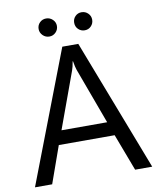

<svg xmlns="http://www.w3.org/2000/svg" viewBox="-93 -933 831 1005"><g transform="rotate(-10 322.5 -430.0)"><path d="M633.8 0H543L468.8 -196.3H171.9L102.1 0H10.7L279.3 -700.2H364.3ZM441.9 -270 332 -568.4Q326.7 -583 321.3 -615.2H319.3Q314.5 -585.4 308.1 -568.4L199.2 -270ZM410.2 -764.2Q390.6 -764.2 376.5 -777.8Q362.3 -791.5 362.3 -812.5Q362.3 -833 376 -846.7Q389.6 -860.4 409.2 -860.4Q429.7 -860.4 443.8 -846.4Q458 -832.5 458 -812.5Q458 -792.5 444.3 -778.3Q430.7 -764.2 410.2 -764.2ZM222.7 -764.2Q202.1 -764.2 187.7 -778.6Q173.3 -793 173.3 -812.5Q173.3 -833 187.3 -846.7Q201.2 -860.4 221.2 -860.4Q241.2 -860.4 255.9 -846.4Q270.5 -832.5 270.5 -812.5Q270.5 -792.5 256.3 -778.3Q242.2 -764.2 222.7 -764.2Z"/></g></svg>

Font: Segoe UI Historic
Style: Regular
Weight: 400
Foundry: Microsoft Corporation
Version: Version 1.03